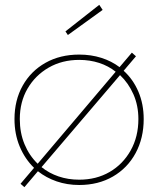

<svg xmlns="http://www.w3.org/2000/svg" viewBox="-20 -756 655 795"><path d="M81 19 65 5 121 -61Q83 -98 61.5 -149.5Q40 -201 40 -263Q40 -341 74 -401.5Q108 -462 168.5 -496Q229 -530 308 -530Q357 -530 399.5 -516.5Q442 -503 475 -478L526 -538L543 -523L492 -463Q531 -428 553 -376.5Q575 -325 575 -263Q575 -184 541.5 -122Q508 -60 447.5 -25Q387 10 308 10Q258 10 214.5 -5Q171 -20 137 -47ZM62 -263Q62 -206 81.5 -159Q101 -112 136 -78L459 -459Q429 -483 390.5 -495.5Q352 -508 308 -508Q237 -508 181.5 -476Q126 -444 94 -389Q62 -334 62 -263ZM308 -12Q379 -12 434 -44Q489 -76 521 -133Q553 -190 553 -263Q553 -319 532.5 -365.5Q512 -412 477 -445L152 -64Q183 -39 222.5 -25.5Q262 -12 308 -12ZM261 -611 251 -626 391 -736 405 -715Z"/></svg>

Font: Lexend Thin
Style: Regular
Weight: 100
Designer: Bonnie Shaver-Troup, Thomas Jockin
Foundry: Lexend
Version: Version 1.007; ttfautohint (v1.8.3)